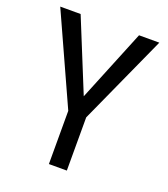

<svg xmlns="http://www.w3.org/2000/svg" viewBox="-131 -805 787 899"><g transform="rotate(20 262.0 -355.5)"><path d="M261.7 -354 116.2 -710.9H14.6L216.8 -265.1V0H306.2V-265.1L508.3 -710.9H407.2Z"/></g></svg>

Font: Roboto Condensed
Style: Regular
Weight: 400
Designer: Google
Version: Version 2.134; 2016